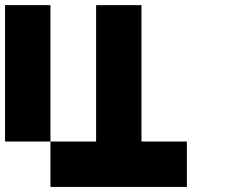

<svg xmlns="http://www.w3.org/2000/svg" viewBox="-20 -740 940 760"><path d="M360.4 -179.7Q360.4 -360.4 360.4 -719.7Q419.9 -719.7 540 -719.7Q540 -540 540 -179.7Q599.6 -179.7 719.7 -179.7Q719.7 -120.1 719.7 0Q540 0 179.7 0Q179.7 -59.6 179.7 -179.7Q240.2 -179.7 360.4 -179.7ZM0 -719.7Q59.6 -719.7 179.7 -719.7Q179.7 -540 179.7 -179.7Q120.1 -179.7 0 -179.7Q0 -360.4 0 -719.7Z"/></svg>

Font: Pixelfont
Style: 5 px
Weight: 400
Designer: Eugene Lysy
Version: Version 1.0.2 (beta)